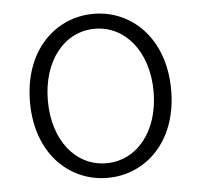

<svg xmlns="http://www.w3.org/2000/svg" viewBox="-45 -593 684 653"><g transform="rotate(-5 297.0 -267.0)"><path d="M297 13C426 13 538 -89 538 -266C538 -444 426 -547 297 -547C168 -547 56 -444 56 -266C56 -89 168 13 297 13ZM297 -37C193 -37 117 -130 117 -266C117 -402 193 -496 297 -496C401 -496 478 -402 478 -266C478 -130 401 -37 297 -37Z"/></g></svg>

Font: Source Han Sans SC Light
Style: Regular
Weight: 300
Designer: Ryoko NISHIZUKA (kana & ideographs); Paul D. Hunt (Latin, Greek & Cyrillic); Wenlong ZHANG (bopomofo); Sandoll Communica
Foundry: Adobe Systems Incorporated
Version: Version 1.004;PS 1.004;hotconv 1.0.82;makeotf.lib2.5.63406